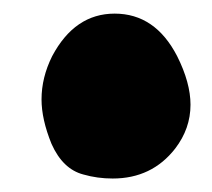

<svg xmlns="http://www.w3.org/2000/svg" viewBox="-20 -270 311 282"><path d="M102.5 -13.7Q72.3 -21.5 55.7 -58.6Q41 -94.7 41 -124Q41 -156.2 56.6 -187.5Q89.8 -250 148.4 -250Q208 -250 240.2 -187.5Q259.8 -148.4 259.8 -116.2Q259.8 -81.1 237.3 -51.8Q203.1 -7.8 145.5 -7.8Q123 -7.8 102.5 -13.7Z"/></svg>

Font: Essays1743
Style: BoldItalic
Weight: 700
Italic angle: -10°
Designer: Based on the typeface in a 1743 English translation of the essays of Montaigne.  PostScript/TrueType font designed by Jo
Version: Version 002.100